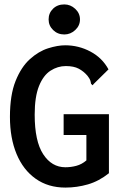

<svg xmlns="http://www.w3.org/2000/svg" viewBox="-20 -838 540 869"><path d="M276 11Q198 11 141.5 -29Q85 -69 55 -141Q25 -213 25 -309Q25 -408 50.5 -471.5Q76 -535 115.5 -570.5Q155 -606 198 -619.5Q241 -633 275 -633Q336 -633 389.5 -604.5Q443 -576 471 -524L405 -459L399 -452L392 -459Q391 -467 388.5 -474.5Q386 -482 376 -495Q359 -515 336.5 -527Q314 -539 278 -539Q241 -539 208.5 -518Q176 -497 156.5 -448.5Q137 -400 137 -319Q137 -199 175.5 -140Q214 -81 276 -81Q301 -81 325.5 -87.5Q350 -94 371 -112V-227H268V-321H473V-54Q428 -18 378 -3.5Q328 11 276 11ZM271 -682Q241 -682 220.5 -702Q200 -722 200 -750Q200 -779 220 -798.5Q240 -818 271 -818Q299 -818 320.5 -798Q342 -778 342 -750Q342 -722 320.5 -702Q299 -682 271 -682Z"/></svg>

Font: Ligconsolata
Style: Bold
Weight: 700
Monospace: yes
Designer: Raph Levien, Cyreal, Brenton Simpson
Foundry: Raph Levien, Cyreal, Google
Version: Version 3.001; ttfautohint (v1.8.2.53-6de2)